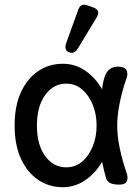

<svg xmlns="http://www.w3.org/2000/svg" viewBox="-20 -770 586 801"><path d="M242 11Q185 11 139.5 -19.5Q94 -50 67.5 -107.5Q41 -165 41 -246Q41 -328 67.5 -385.5Q94 -443 139.5 -473.5Q185 -504 242 -504Q295 -504 337.5 -474Q380 -444 406 -397Q409 -428 418 -454Q433 -492 473 -492Q499 -492 507.5 -477.5Q516 -463 506 -438Q490 -392 479.5 -341Q469 -290 469 -246Q469 -202 479.5 -152Q490 -102 506 -55Q516 -30 509.5 -15Q503 0 481 0H473Q432 0 423 -25Q418 -42 413.5 -60.5Q409 -79 406 -95Q379 -48 336 -18.5Q293 11 242 11ZM260 -72Q296 -73 323.5 -96.5Q351 -120 367 -159.5Q383 -199 383 -246Q383 -294 367 -333Q351 -372 323.5 -396Q296 -420 260 -421Q205 -423 169.5 -375Q134 -327 134 -246Q134 -165 169.5 -117.5Q205 -70 260 -72ZM305 -568Q290 -543 268 -552Q246 -560 256 -590L306 -728Q316 -759 347 -747L369 -739Q386 -733 389 -722Q392 -711 383 -697Z"/></svg>

Font: Zen Maru Gothic Medium
Style: Regular
Weight: 500
Designer: Yoshimichi Ohira
Foundry: Positype
Version: Version 1.001